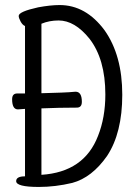

<svg xmlns="http://www.w3.org/2000/svg" viewBox="-20 -732 540 760"><path d="M134 8Q44 8 44 -15Q44 -34 79 -34V-301L51 -299Q28 -299 28 -339Q28 -362 48 -362H79V-629Q69 -633 61.5 -647Q54 -661 54 -669Q54 -686 131 -703Q180 -712 216 -712Q320 -712 394 -612Q464 -513 464 -357Q464 -206 404 -115Q344 -29 266 -8Q199 8 134 8ZM144 -40Q313 -51 368 -194Q397 -267 397 -358Q397 -498 334 -579Q276 -651 212 -651Q175 -651 144 -638V-363Q249 -366 254.5 -367Q260 -368 266 -368Q272 -368 279 -369Q304 -369 304 -329Q304 -306 284 -306Q214 -306 144 -303Z"/></svg>

Font: Moon Stars Kai HW
Style: Regular
Weight: 400
Designer: GuiWonder
Version: Version 1.101